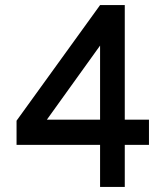

<svg xmlns="http://www.w3.org/2000/svg" viewBox="-20 -738 651 754"><path d="M470 -268H565V-169H470V-4H373V-169H45V-264L373 -718H470ZM373 -268V-559L164 -268Z"/></svg>

Font: SUIT SemiBold
Style: Regular
Weight: 600
Designer: Sunn Youn; Korean Glyphs from Source Han Sans (Sandoll Communications; Soo-young Jang, Joo-yeon Kang)
Foundry: Sunn
Version: Version 1.140